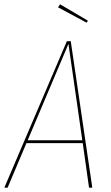

<svg xmlns="http://www.w3.org/2000/svg" viewBox="-26 -872 516 892"><path d="M382.3 -775.9 376.5 -766.6 243.7 -837.9 252.9 -852.1ZM387.7 0 358.4 -207H96.7L9.3 0H-5.9L284.7 -680.7H302.7L402.8 0ZM102.5 -220.2H356.4L292 -668Z"/></svg>

Font: Fira Sans Compressed Hair
Style: Italic
Weight: 100
Width: 3
Italic angle: -8°
Designer: Carrois Corporate & Edenspiekermann AG
Foundry: Carrois Corporate GbR & Edenspiekermann AG
Version: Version 4.203;PS 004.203;hotconv 1.0.88;makeotf.lib2.5.64775